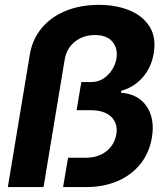

<svg xmlns="http://www.w3.org/2000/svg" viewBox="-20 -757 671 777"><path d="M11.7 0 100.6 -535.6Q110.8 -598.1 148.9 -643.6Q187 -689 246.3 -713.1Q305.7 -737.3 379.9 -737.3Q449.7 -737.3 503.9 -715.1Q558.1 -692.9 585.4 -649.2Q612.8 -605.5 602.1 -541.5Q592.8 -484.4 557.6 -444.1Q522.5 -403.8 470.7 -389.6L469.7 -381.8Q539.6 -376.5 573.5 -326.4Q607.4 -276.4 594.7 -200.2Q584 -137.2 547.4 -92.3Q510.7 -47.4 454.6 -23.7Q398.4 0 330.1 0H235.4L255.4 -118.7H327.6Q377 -118.7 410.2 -144.8Q443.4 -170.9 450.7 -213.4Q458 -257.3 430.2 -284.2Q402.3 -311 347.2 -311H290L309.1 -424.8H347.7Q387.7 -424.8 416 -453.1Q444.3 -481.4 451.2 -520Q457.5 -561 435.1 -588.1Q412.6 -615.2 364.3 -615.2Q316.9 -615.2 283 -588.1Q249 -561 241.7 -515.6L156.2 0Z"/></svg>

Font: Inter Display
Style: Bold Italic
Weight: 700
Italic angle: -9.39999°
Designer: Rasmus Andersson
Foundry: rsms
Version: Version 4.000;git-a52131595